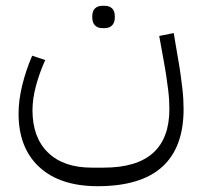

<svg xmlns="http://www.w3.org/2000/svg" viewBox="-20 -482 695 662"><path d="M317 160Q187 160 115.5 94Q44 28 44 -90Q44 -136 56.5 -187.5Q69 -239 91 -290L136 -275Q116 -231 104 -186Q92 -141 92 -102Q92 -8 145.5 44Q199 96 296 96H338Q564 96 564 -106Q564 -122 563 -138.5Q562 -155 559.5 -174.5Q557 -194 553.5 -218.5Q550 -243 544 -275L529 -358L579 -368L593 -285Q599 -252 602.5 -226Q606 -200 608.5 -179Q611 -158 612 -140Q613 -122 613 -106Q613 160 317 160ZM333 -385Q317 -385 307.5 -394.5Q298 -404 298 -424Q298 -444 307.5 -453Q317 -462 333 -462H341Q357 -462 366.5 -453Q376 -444 376 -424Q376 -404 366.5 -394.5Q357 -385 341 -385Z"/></svg>

Font: IBM Plex Sans Arabic Light
Style: Regular
Weight: 300
Designer: Mike Abbink, Paul van der Laan, Pieter van Rosmalen, Wael Morcos, Khajak Apelian
Foundry: Bold Monday
Version: Version 1.2